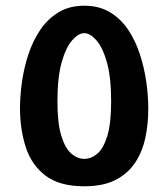

<svg xmlns="http://www.w3.org/2000/svg" viewBox="-20 -634 589 672"><path d="M275 18Q188 18 139 -19.5Q90 -57 70 -119.5Q50 -182 50 -255Q50 -299 57 -348Q64 -397 79.5 -444Q95 -491 121 -529.5Q147 -568 185 -591Q223 -614 275 -614Q327 -614 365 -591Q403 -568 428.5 -530Q454 -492 469.5 -444.5Q485 -397 492 -347.5Q499 -298 499 -254Q499 -200 488.5 -151Q478 -102 452.5 -64Q427 -26 384 -4Q341 18 275 18ZM275 -78Q299 -78 320.5 -96Q342 -114 355.5 -158Q369 -202 369 -279Q369 -364 354 -416.5Q339 -469 317 -493.5Q295 -518 275 -518Q255 -518 233 -493.5Q211 -469 196 -416.5Q181 -364 181 -279Q181 -203 194.5 -159Q208 -115 229.5 -96.5Q251 -78 275 -78Z"/></svg>

Font: El Messiri
Style: Bold
Weight: 700
Designer: Mohamed Gaber
Foundry: Kief Type Foundry
Version: Version 2.020; ttfautohint (v1.8.3)